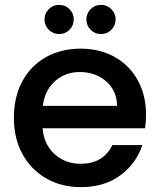

<svg xmlns="http://www.w3.org/2000/svg" viewBox="-20 -760 657 789"><path d="M580 -289Q580 -258 576 -233H155Q160 -167 204 -127Q248 -87 312 -87Q404 -87 442 -164H565Q540 -88 474.5 -39.5Q409 9 312 9Q233 9 170.5 -26.5Q108 -62 72.5 -126.5Q37 -191 37 -276Q37 -361 71.5 -425.5Q106 -490 168.5 -525Q231 -560 312 -560Q390 -560 451 -526Q512 -492 546 -430.5Q580 -369 580 -289ZM461 -325Q460 -388 416 -426Q372 -464 307 -464Q248 -464 206 -426.5Q164 -389 156 -325ZM223 -620Q198 -620 180.5 -637.5Q163 -655 163 -680Q163 -705 180.5 -722.5Q198 -740 223 -740Q248 -740 265.5 -722.5Q283 -705 283 -680Q283 -655 265.5 -637.5Q248 -620 223 -620ZM395 -620Q370 -620 352.5 -637.5Q335 -655 335 -680Q335 -705 352.5 -722.5Q370 -740 395 -740Q420 -740 437.5 -722.5Q455 -705 455 -680Q455 -655 437.5 -637.5Q420 -620 395 -620Z"/></svg>

Font: Poppins Cyr Med
Style: Regular
Weight: 500
Designer: Ninad Kale (Devanagari), Jonny Pinhorn (Latin)
Foundry: Indian Type Foundry
Version: 4.004